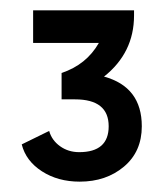

<svg xmlns="http://www.w3.org/2000/svg" viewBox="-20 -720 322 371"><path d="M254 -476Q254 -427 219.5 -398Q185 -369 134 -369Q92 -369 61 -389Q30 -409 22 -441L75 -467Q80 -449 96 -437.5Q112 -426 133 -426Q190 -426 190 -476Q190 -528 125 -528H99V-579Q147 -595 171 -637H44V-700H239V-690Q239 -618 181 -572Q254 -552 254 -476Z"/></svg>

Font: Baumans
Style: Regular
Weight: 400
Designer: Henadij Zarechnjuk
Foundry: Cyreal (www.cyreal.org)
Version: Version 001.001